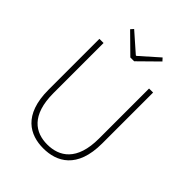

<svg xmlns="http://www.w3.org/2000/svg" viewBox="-258 -1061 1211 1211"><g transform="rotate(45 347.0 -456.0)"><path d="M346 13C464 13 587 -47 587 -272V-726H551V-280C551 -81 453 -22 346 -22C241 -22 145 -81 145 -280V-726H108V-272C108 -47 228 13 346 13ZM329 -781H363L490 -906L473 -925L349 -815H344L219 -925L202 -906Z"/></g></svg>

Font: Noto Sans CJK HK Thin
Style: Regular
Weight: 100
Designer: Ryoko NISHIZUKA 西塚涼子 (kana, bopomofo & ideographs); Paul D. Hunt (Latin, Greek & Cyrillic); Sandoll Communications 산돌커뮤니
Foundry: Adobe
Version: Version 2.004;hotconv 1.0.118;makeotfexe 2.5.65603